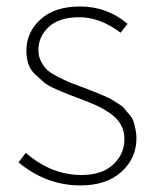

<svg xmlns="http://www.w3.org/2000/svg" viewBox="-20 -560 480 593"><path d="M228.5 12.7Q123 12.7 37.1 -58.6L59.6 -87.9Q138.7 -19.5 231.4 -19.5Q294.9 -19.5 329.6 -51.8Q364.3 -84 364.3 -130.9Q364.3 -155.3 353 -175.3Q341.8 -195.3 320.3 -210Q298.8 -224.6 279.8 -233.4Q260.7 -242.2 232.4 -252.9Q201.2 -264.6 190.9 -268.6Q180.7 -272.5 153.8 -284.2Q127 -295.9 115.7 -305.7Q104.5 -315.4 88.9 -330.1Q73.2 -344.7 67.4 -363.3Q61.5 -381.8 61.5 -403.3Q61.5 -460.9 105.5 -500.5Q149.4 -540 227.5 -540Q310.5 -540 374 -486.3L352.5 -459Q289.1 -506.8 224.6 -506.8Q163.1 -506.8 130.9 -477.1Q98.6 -447.3 98.6 -405.3Q98.6 -386.7 106.4 -371.1Q114.3 -355.5 124 -345.7Q133.8 -335.9 154.3 -325.2Q174.8 -314.5 187 -309.1Q199.2 -303.7 225.6 -293.9Q229.5 -293 250.5 -284.7Q271.5 -276.4 276.4 -274.4Q281.2 -272.5 299.8 -264.6Q318.4 -256.8 324.2 -252.9Q330.1 -249 344.7 -240.2Q359.4 -231.4 364.3 -224.6Q369.1 -217.8 378.9 -207Q388.7 -196.3 392.1 -185.5Q395.5 -174.8 398.4 -161.1Q401.4 -147.5 401.4 -132.8Q401.4 -71.3 355 -29.3Q308.6 12.7 228.5 12.7Z"/></svg>

Font: Bpmf Zihi Sans ExtraLight
Style: ExtraLight
Weight: 250
Foundry: But Ko
Version: Version 1.320